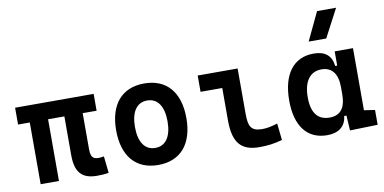

<svg xmlns="http://www.w3.org/2000/svg" viewBox="-75 -1016 2495 1246"><g transform="rotate(-10 1172.0 -392.5)"><path d="M475.6 9.8C508.8 9.8 525.9 8.3 551.8 3.9L540 -106.4C525.4 -104 515.1 -102.5 504.9 -102.5C461.4 -102.5 453.1 -124.5 453.1 -175.8V-406.7H544.9V-517.6H27.3V-406.7H104.5V0H225.1V-406.7H332.5V-151.4C332.5 -38.6 375 9.8 475.6 9.8Z M878.9 9.8C1025.9 9.8 1110.4 -87.9 1110.4 -258.8C1110.4 -429.7 1025.9 -527.3 878.9 -527.3C731.9 -527.3 647.5 -429.7 647.5 -258.8C647.5 -87.9 731.9 9.8 878.9 9.8ZM878.9 -102.5C810.5 -102.5 771.5 -159.2 771.5 -258.8C771.5 -358.9 810.5 -415 878.9 -415C947.3 -415 986.3 -358.9 986.3 -258.8C986.3 -159.2 947.3 -102.5 878.9 -102.5Z M1544.9 9.8C1599.6 9.8 1644.5 3.9 1696.3 -10.7L1684.6 -121.1C1643.1 -108.4 1612.3 -102.5 1584 -102.5C1507.8 -102.5 1493.7 -137.7 1493.7 -219.7V-517.6H1230.5V-410.2H1373.5V-195.3C1373.5 -51.8 1423.3 9.8 1544.9 9.8Z M1992.2 9.8C2065.4 9.8 2114.3 -24.9 2121.1 -93.8H2136.2L2142.1 4.9L2325.2 0V-97.7L2253.9 -108.4V-517.6H2133.3V-423.8H2120.1C2112.3 -493.2 2071.3 -527.3 1995.6 -527.3C1862.8 -527.3 1787.1 -427.7 1787.1 -253.9C1787.1 -84 1861.8 9.8 1992.2 9.8ZM2133.3 -235.4C2133.3 -147.5 2100.1 -100.1 2026.9 -100.1C1949.2 -100.1 1909.2 -151.9 1909.2 -253.9C1909.2 -358.4 1952.1 -417.5 2027.8 -417.5C2096.7 -417.5 2133.3 -370.1 2133.3 -282.2ZM1978 -609.4H2093.8L2191.4 -794.9H2065.9Z"/></g></svg>

Font: Cascadia Code PL SemiBold
Style: Regular
Weight: 600
Monospace: yes
Designer: Aaron Bell
Foundry: Saja Typeworks
Version: Version 2404.023